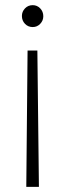

<svg xmlns="http://www.w3.org/2000/svg" viewBox="-20 -531 253 745"><path d="M87 -335H125L131 194H82ZM107 -511Q124 -511 136 -498.5Q148 -486 148 -468Q148 -451 136 -438.5Q124 -426 107 -426Q89 -426 77 -438.5Q65 -451 65 -469Q65 -486 77 -498.5Q89 -511 107 -511Z"/></svg>

Font: DM Sans 20pt ExtraLight
Style: Regular
Weight: 250
Version: Version 4.004;gftools[0.9.30]